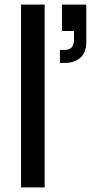

<svg xmlns="http://www.w3.org/2000/svg" viewBox="-20 -810 393 830"><path d="M71 0V-790H173V0ZM239 -538V-594H256Q282 -594 291 -606.5Q300 -619 300 -638V-676H248V-790H353V-629Q353 -582 327 -560Q301 -538 259 -538Z"/></svg>

Font: BDO Grotesk
Style: Regular
Weight: 400
Designer: Deni Anggara
Foundry: Lokal Container
Version: Version 2.000